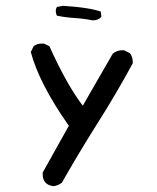

<svg xmlns="http://www.w3.org/2000/svg" viewBox="-20 -508 540 661"><path d="M164 133Q127 128 127 92V86L217 -75Q115 -220 86 -329L96 -349Q107 -358 124 -358H131L150 -349Q210 -216 265 -144L368 -323Q382 -335 401 -335H407L427 -325Q437 -313 437 -294V-290Q380 -185 316 -84Q252 17 193 121Q180 131 164 133ZM301 -438H298Q269 -444 237 -446Q205 -448 176 -454Q172 -462 172 -472Q172 -478 176 -484L197 -488Q289 -482 327 -468L329 -450Q318 -438 301 -438Z"/></svg>

Font: Xiaolai Mono SC
Style: Regular
Weight: 400
Monospace: yes
Designer: LXGW / Nozomi Seto
Version: Version 3.113;September 30, 2024